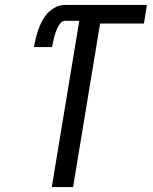

<svg xmlns="http://www.w3.org/2000/svg" viewBox="-20 -755 616 775"><path d="M189 0H275L384 -660H561L573 -735H242Q220 -735 199 -723Q178 -711 164 -692Q150 -673 141 -651.5Q132 -630 126.5 -608.5Q121 -587 117 -565H190Q192 -575 194 -585Q196 -595 198.5 -605Q201 -615 204.5 -624.5Q208 -634 212.5 -643.5Q217 -653 224.5 -662Q232 -671 242 -671H300Z"/></svg>

Font: Iosevka Sparkle Oblique
Style: Regular
Weight: 400
Italic angle: -9°
Designer: Belleve Invis
Foundry: Belleve Invis
Version: Version 4.5.0; ttfautohint (v1.8.3)